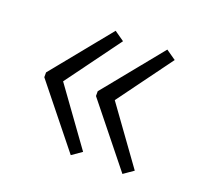

<svg xmlns="http://www.w3.org/2000/svg" viewBox="-83 -551 638 604"><g transform="rotate(20 236.5 -249.0)"><path d="M381 -457 414 -434 280 -251 415 -64 382 -41 220 -243V-259ZM208 -457 241 -434 107 -251 242 -64 209 -41 47 -243V-259Z"/></g></svg>

Font: Exo 2 Light
Style: Regular
Weight: 300
Designer: Natanael Gama
Foundry: Natanael Gama
Version: Version 2.010